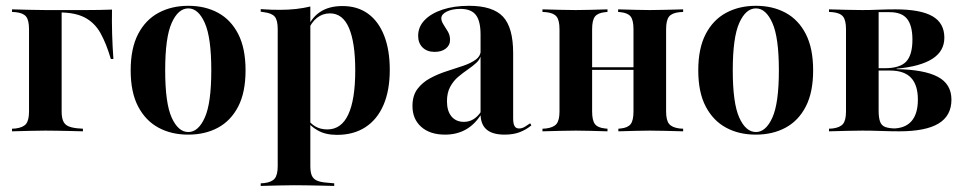

<svg xmlns="http://www.w3.org/2000/svg" viewBox="-20 -448 3293 655"><path d="M79 -208.1V-348.4Q79 -379 69 -391.5Q58.9 -404 33.1 -406.5L21 -407.3V-416.1Q56.5 -415.3 82.3 -414.5Q108.1 -413.7 134.7 -413.7L190.3 -412.9V-208.1ZM134.7 -405.6V-413.7H181.5H275Q296 -413.7 318.5 -414.1Q341.1 -414.5 362.1 -415.3Q361.3 -375 362.5 -332.7Q363.7 -290.3 366.9 -246.8H358.1Q342.7 -299.2 323 -334.7Q303.2 -370.2 269.8 -387.9Q236.3 -405.6 181.5 -405.6ZM134.7 -2.4Q108.1 -2.4 82.3 -1.6Q56.5 -0.8 21 0V-8.9L33.1 -9.7Q58.9 -12.9 69 -25.4Q79 -37.9 79 -67.7V-208.1H190.3V-67.7Q190.3 -47.6 195.2 -35.9Q200 -24.2 210.9 -18.5Q221.8 -12.9 241.9 -10.5L262.9 -8.9V0Q237.1 -0.8 215.3 -1.2Q193.5 -1.6 174.6 -2Q155.6 -2.4 134.7 -2.4Z M621.8 11.3Q564.5 11.3 520.6 -12.5Q476.6 -36.3 451.2 -84.7Q425.8 -133.1 425.8 -208.1Q425.8 -283.1 451.2 -331.9Q476.6 -380.6 521 -404.4Q565.3 -428.2 622.6 -428.2Q679.8 -428.2 723.8 -404.4Q767.7 -380.6 792.7 -331.9Q817.7 -283.1 817.7 -208.1Q817.7 -133.1 792.7 -84.7Q767.7 -36.3 723.8 -12.5Q679.8 11.3 621.8 11.3ZM622.6 2.4Q656.5 2.4 678.6 -46.8Q700.8 -96 700.8 -208.1Q700.8 -320.2 678.6 -369.8Q656.5 -419.4 622.6 -419.4Q587.9 -419.4 565.7 -369.8Q543.5 -320.2 543.5 -208.1Q543.5 -96 565.7 -46.8Q587.9 2.4 622.6 2.4Z M983.1 183.9Q956.5 183.9 930.6 184.7Q904.8 185.5 869.4 186.3V177.4L881.5 176.6Q907.3 173.4 917.3 160.9Q927.4 148.4 927.4 118.5V-208.1H1038.7V118.5Q1038.7 138.7 1043.5 150.4Q1048.4 162.1 1060.5 167.7Q1072.6 173.4 1093.5 175L1120.2 177.4V186.3Q1092.7 185.5 1069.8 185.1Q1046.8 184.7 1025.8 184.3Q1004.8 183.9 983.1 183.9ZM1148.4 -427.4Q1199.2 -427.4 1235.1 -401.6Q1271 -375.8 1290.3 -327Q1309.7 -278.2 1309.7 -209.7Q1309.7 -139.5 1288.3 -89.9Q1266.9 -40.3 1226.6 -14.1Q1186.3 12.1 1129.8 12.1Q1090.3 12.1 1063.7 -3.2Q1037.1 -18.5 1027.4 -36.3L1029.8 -42.7Q1037.1 -28.2 1054.8 -17.3Q1072.6 -6.5 1096.8 -6.5Q1144.4 -6.5 1168.1 -57.3Q1191.9 -108.1 1191.9 -208.1Q1191.9 -302.4 1170.6 -352.4Q1149.2 -402.4 1105.6 -402.4Q1080.6 -402.4 1061.3 -387.1Q1041.9 -371.8 1029.8 -341.9L1027.4 -347.6Q1040.3 -385.5 1071 -406.5Q1101.6 -427.4 1148.4 -427.4ZM927.4 -208.1V-349.2Q927.4 -379 917.3 -391.1Q907.3 -403.2 879.8 -406.5L869.4 -408.1V-416.9Q890.3 -415.3 905.6 -414.9Q921 -414.5 935.5 -414.5Q963.7 -414.5 989.5 -417.3Q1015.3 -420.2 1038.7 -425.8V-416.9V-208.1Z M1619.4 -208.1V-329.8Q1619.4 -376.6 1603.2 -397.2Q1587.1 -417.7 1550.8 -417.7Q1522.6 -417.7 1504 -408.5Q1485.5 -399.2 1485.5 -385.5Q1485.5 -375.8 1493.1 -364.1Q1500.8 -352.4 1508.1 -339.9Q1515.3 -327.4 1515.3 -312.1Q1515.3 -293.5 1500.8 -282.3Q1486.3 -271 1462.9 -271Q1437.1 -271 1421.8 -285.9Q1406.5 -300.8 1406.5 -325.8Q1406.5 -356.5 1428.6 -379.4Q1450.8 -402.4 1489.9 -415.3Q1529 -428.2 1579.8 -428.2Q1661.3 -428.2 1696 -391.1Q1730.6 -354 1730.6 -266.9V-208.1ZM1498.4 11.3Q1446.8 11.3 1416.9 -15.3Q1387.1 -41.9 1387.1 -86.3Q1387.1 -121.8 1404 -144.4Q1421 -166.9 1447.2 -181Q1473.4 -195.2 1503.2 -204.8Q1533.1 -214.5 1559.7 -223.4Q1586.3 -232.3 1603.2 -244.8Q1620.2 -257.3 1620.2 -277.4L1621 -260.5Q1617.7 -245.2 1604.8 -233.5Q1591.9 -221.8 1575.4 -210.5Q1558.9 -199.2 1542.7 -185.5Q1526.6 -171.8 1515.7 -151.6Q1504.8 -131.5 1504.8 -102.4Q1504.8 -69.4 1520.2 -50.8Q1535.5 -32.3 1562.9 -32.3Q1580.6 -32.3 1595.6 -41.5Q1610.5 -50.8 1622.6 -69.4V-59.7Q1600.8 -24.2 1569.8 -6.5Q1538.7 11.3 1498.4 11.3ZM1730.6 -44.4Q1730.6 -25.8 1735.5 -17.7Q1740.3 -9.7 1750.8 -9.7Q1760.5 -9.7 1770.2 -15.3Q1779.8 -21 1788.7 -27.4L1792.7 -20.2Q1775 -5.6 1753.2 2.8Q1731.5 11.3 1701.6 11.3Q1659.7 11.3 1639.5 -6.5Q1619.4 -24.2 1619.4 -59.7V-208.1H1730.6Z M2196.8 -2.4Q2171.8 -2.4 2147.2 -1.6Q2122.6 -0.8 2089.5 0V-8.9L2097.6 -9.7Q2121.8 -12.1 2131.5 -24.6Q2141.1 -37.1 2141.1 -67.7V-208.1H2252.4V-67.7Q2252.4 -37.9 2262.5 -25.4Q2272.6 -12.9 2298.4 -9.7L2310.5 -8.9V0Q2275 -0.8 2249.2 -1.6Q2223.4 -2.4 2196.8 -2.4ZM1944.4 -2.4Q1917.7 -2.4 1891.9 -1.6Q1866.1 -0.8 1830.6 0V-8.9L1842.7 -9.7Q1868.5 -12.9 1878.6 -25.4Q1888.7 -37.9 1888.7 -67.7V-348.4Q1888.7 -379 1878.6 -391.5Q1868.5 -404 1842.7 -406.5L1830.6 -407.3V-416.1Q1866.1 -415.3 1891.9 -414.5Q1917.7 -413.7 1944.4 -413.7Q1970.2 -413.7 1994.4 -414.5Q2018.5 -415.3 2052.4 -416.1V-407.3L2044.4 -406.5Q2019.4 -404 2009.7 -391.5Q2000 -379 2000 -348.4V-67.7Q2000 -37.1 2009.7 -24.6Q2019.4 -12.1 2044.4 -9.7L2052.4 -8.9V0Q2018.5 -0.8 1994.4 -1.6Q1970.2 -2.4 1944.4 -2.4ZM2141.1 -208.1V-348.4Q2141.1 -379 2131.5 -391.5Q2121.8 -404 2096.8 -406.5L2088.7 -407.3V-416.1Q2122.6 -415.3 2147.2 -414.5Q2171.8 -413.7 2196.8 -413.7Q2223.4 -413.7 2249.2 -414.5Q2275 -415.3 2310.5 -416.1V-407.3L2298.4 -406.5Q2272.6 -404 2262.5 -391.5Q2252.4 -379 2252.4 -348.4V-208.1ZM1957.3 -209.7V-218.5H2185.5V-209.7Z M2558.1 11.3Q2500.8 11.3 2456.9 -12.5Q2412.9 -36.3 2387.5 -84.7Q2362.1 -133.1 2362.1 -208.1Q2362.1 -283.1 2387.5 -331.9Q2412.9 -380.6 2457.3 -404.4Q2501.6 -428.2 2558.9 -428.2Q2616.1 -428.2 2660.1 -404.4Q2704 -380.6 2729 -331.9Q2754 -283.1 2754 -208.1Q2754 -133.1 2729 -84.7Q2704 -36.3 2660.1 -12.5Q2616.1 11.3 2558.1 11.3ZM2558.9 2.4Q2592.7 2.4 2614.9 -46.8Q2637.1 -96 2637.1 -208.1Q2637.1 -320.2 2614.9 -369.8Q2592.7 -419.4 2558.9 -419.4Q2524.2 -419.4 2502 -369.8Q2479.8 -320.2 2479.8 -208.1Q2479.8 -96 2502 -46.8Q2524.2 2.4 2558.9 2.4Z M2921.8 -2.4Q2895.2 -2.4 2869.4 -1.6Q2843.5 -0.8 2808.1 0V-8.9L2820.2 -9.7Q2846 -12.9 2856 -25.4Q2866.1 -37.9 2866.1 -67.7V-348.4Q2866.1 -379 2856 -391.5Q2846 -404 2820.2 -406.5L2808.1 -407.3V-416.1Q2843.5 -415.3 2869.4 -414.5Q2895.2 -413.7 2921.8 -413.7H2921Q2949.2 -413.7 2976.6 -414.9Q3004 -416.1 3034.7 -416.1Q3120.2 -416.1 3160.9 -392.7Q3201.6 -369.4 3201.6 -319.4Q3201.6 -273.4 3160.5 -247.2Q3119.4 -221 3038.7 -213.7V-212.1Q3133.1 -210.5 3179.4 -185.9Q3225.8 -161.3 3225.8 -108.1Q3225.8 -53.2 3181.9 -26.6Q3137.9 0 3047.6 0Q3020.2 0 2986.3 -1.2Q2952.4 -2.4 2922.6 -2.4ZM2977.4 -71Q2977.4 -46.8 2982.3 -33.1Q2987.1 -19.4 3000.8 -14.5Q3014.5 -9.7 3038.7 -9.7H3025Q3067.7 -9.7 3089.5 -34.7Q3111.3 -59.7 3111.3 -108.1Q3111.3 -158.1 3087.9 -182.7Q3064.5 -207.3 3016.9 -207.3H2953.2V-215.3H2998.4Q3050 -215.3 3071.4 -237.9Q3092.7 -260.5 3092.7 -312.9Q3092.7 -360.5 3074.6 -383.5Q3056.5 -406.5 3015.3 -406.5H2975L2977.4 -408.1Z"/></svg>

Font: Playfair 144pt SemiCondensed
Style: Bold
Weight: 700
Width: 4
Designer: Claus Eggers Sørensen
Foundry: Claus Eggers Sørensen
Version: Version 2.203